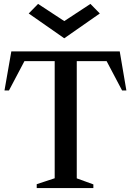

<svg xmlns="http://www.w3.org/2000/svg" viewBox="-20 -963 671 983"><path d="M168 0V-20L274 -55L260 -35V-665L275 -650H91L112 -663L26 -500H3L38 -700H593L627 -500H605L519 -663L540 -650H358L373 -671V-35L359 -55L458 -19V0ZM309 -767 127 -894 175 -943 309 -855 443 -943 491 -894Z"/></svg>

Font: Wittgenstein Medium
Style: Regular
Weight: 500
Designer: Jörg Drees
Foundry: Jörg Drees
Version: Version 1.500